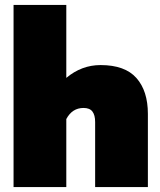

<svg xmlns="http://www.w3.org/2000/svg" viewBox="-20 -759 650 779"><path d="M35 -739H249V-443Q311 -495 388 -495Q487 -495 533.5 -442.5Q580 -390 580 -297V0H366V-264Q366 -292 355 -306.5Q344 -321 319 -321Q273 -321 249 -276V0H35Z"/></svg>

Font: Readiness Black
Style: Regular
Weight: 900
Designer: Katatrad Team
Foundry: CadsonDemak
Version: Version 1.00;April 23, 2019;FontCreator 11.5.0.2425 64-bit; 